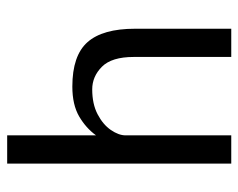

<svg xmlns="http://www.w3.org/2000/svg" viewBox="-85 -583 668 538"><g transform="rotate(-90 249.0 -314.0)"><path d="M59.6 0V-627.9H138.7V-378.9Q159.2 -407.2 191.9 -426.3Q224.6 -445.3 275.4 -445.3Q362.3 -445.3 399.9 -402.8Q437.5 -360.4 437.5 -269.5V0H358.4V-273.4Q358.4 -335 331.1 -362.3Q303.7 -389.6 267.6 -389.6Q226.6 -389.6 197.8 -374.5Q168.9 -359.4 153.8 -337.4Q138.7 -315.4 138.7 -295.9V0Z"/></g></svg>

Font: Padauk
Style: Regular
Weight: 400
Designer: Debbi Hosken, Becca Hirsbrunner Spalinger
Foundry: SIL International
Version: Version 5.003